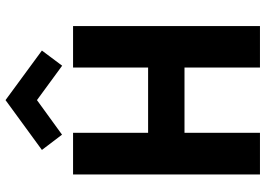

<svg xmlns="http://www.w3.org/2000/svg" viewBox="-150 -788 938 678"><g transform="rotate(-90 319.0 -449.0)"><path d="M182.5 -699 128.5 -770 304.5 -898.5 479.5 -770 426 -698.5 304.5 -787.5ZM419.5 -266.5H189V0H42V-660H189V-395H419.5V-660H566V0H419.5Z"/></g></svg>

Font: League Spartan
Style: Bold
Weight: 700
Foundry: The League of Moveable Type
Version: Version 2.002